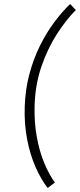

<svg xmlns="http://www.w3.org/2000/svg" viewBox="-20 -770 397 955"><path d="M103 -241Q106 -326 126.5 -402.5Q147 -479 179.5 -544Q212 -609 251 -661Q290 -713 329 -750L357 -720Q309 -672 263 -600.5Q217 -529 186 -439Q155 -349 152 -242Q150 -161 163 -89Q176 -17 200 40.5Q224 98 253 138L217 165Q185 124 157.5 62.5Q130 1 115 -76.5Q100 -154 103 -241Z"/></svg>

Font: Josefin Sans Thin Light
Style: Italic
Weight: 300
Italic angle: -7°
Version: Version 2.000